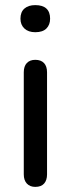

<svg xmlns="http://www.w3.org/2000/svg" viewBox="-20 -726 277 751"><path d="M118 5Q97 5 85 -8Q73 -21 73 -44V-443Q73 -467 85 -479.5Q97 -492 118 -492Q140 -492 152 -479.5Q164 -467 164 -443V-44Q164 -21 152.5 -8Q141 5 118 5ZM118 -600Q91 -600 75.5 -614.5Q60 -629 60 -653Q60 -679 75.5 -692.5Q91 -706 118 -706Q147 -706 161.5 -692.5Q176 -679 176 -653Q176 -629 161.5 -614.5Q147 -600 118 -600Z"/></svg>

Font: Nunito Medium
Style: Regular
Weight: 500
Designer: Vernon Adams
Foundry: Vernon Adams
Version: Version 3.601